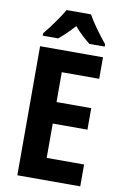

<svg xmlns="http://www.w3.org/2000/svg" viewBox="-101 -990 668 1046"><g transform="rotate(10 233.5 -466.5)"><path d="M315 -933H180C158 -893 108 -825 76 -786V-773H161C185 -792 216 -821 247 -856C277 -821 308 -794 334 -773H419V-786C382 -831 339 -889 315 -933ZM420 0V-121H213V-311H405V-430H213V-595H420V-714H72V0Z"/></g></svg>

Font: Noto Sans Armenian Condensed
Style: Bold
Weight: 700
Width: 3
Designer: Monotype Design Team
Foundry: Monotype Imaging Inc.
Version: Version 2.008